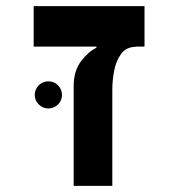

<svg xmlns="http://www.w3.org/2000/svg" viewBox="-20 -606 626 626"><path d="M451.2 -585.9V-454.1H423.3L425.3 -453.6Q391.6 -453.6 374.8 -430.2Q357.9 -406.7 352.1 -374.5Q346.2 -342.3 346.2 -315.4V0H220.2V-324.7Q220.2 -375.5 245.1 -407.5Q270 -439.5 294.4 -450.2V-454.1H89.8V-585.9ZM137.7 -252.4Q119.6 -252.4 106.4 -265.4Q93.3 -278.3 93.3 -296.4Q93.3 -314.9 106.4 -327.9Q119.6 -340.8 137.7 -340.8Q156.2 -340.8 169.2 -327.9Q182.1 -314.9 182.1 -296.4Q182.1 -278.3 169.2 -265.4Q156.2 -252.4 137.7 -252.4Z"/></svg>

Font: CaskaydiaMono NF
Style: Bold
Weight: 700
Designer: Aaron Bell
Foundry: Saja Typeworks
Version: Version 2111.001; ttfautohint (v1.8.4);Nerd Fonts 3.1.1